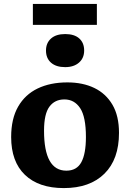

<svg xmlns="http://www.w3.org/2000/svg" viewBox="-20 -947 664 981"><path d="M306 14Q178 14 107.5 -53.5Q37 -121 37 -247Q37 -340 72.5 -402Q108 -464 172.5 -495Q237 -526 324 -526Q403 -526 462 -497.5Q521 -469 554.5 -412Q588 -355 588 -268Q588 -133 513.5 -59.5Q439 14 306 14ZM319 -75Q372 -75 395.5 -118Q419 -161 419 -247Q419 -350 389.5 -394.5Q360 -439 309 -439Q260 -439 232.5 -402Q205 -365 205 -279Q205 -75 319 -75ZM313 -604Q267 -604 241 -626.5Q215 -649 215 -689Q215 -727 240.5 -750Q266 -773 313 -773Q360 -773 385 -750.5Q410 -728 410 -689Q410 -650 383.5 -627Q357 -604 313 -604ZM148 -820V-927H475V-820Z"/></svg>

Font: Literata
Style: Bold
Weight: 700
Designer: Latin by Veronika Burian and Jose Scaglione. Greek by Irene Vlachou. Cyrillic by Vera Evstafieva.
Foundry: TypeTogether
Version: Version 3.103; ttfautohint (v1.8.4.7-5d5b);gftools[0.9.29]